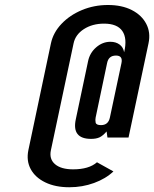

<svg xmlns="http://www.w3.org/2000/svg" viewBox="-20 -762 633 788"><path d="M264.5 6.5Q318 6.5 366 -11Q414 -28.5 445.5 -58.5L378 -96Q345 -67 280 -67Q230.5 -67 205.8 -88.2Q181 -109.5 189 -146L282 -584Q289.5 -620 324.2 -642.5Q359 -665 407 -665Q461 -665 482 -634.8Q503 -604.5 489.5 -547.5Q486 -568 470.8 -579.2Q455.5 -590.5 433 -590.5Q401 -590.5 374.8 -567.8Q348.5 -545 341.5 -511L291 -272Q274 -192 354 -192Q374.5 -192 388.2 -198.2Q402 -204.5 417.5 -222.5L421 -197.5H507.5L589.5 -584Q599 -628.5 580.2 -664.2Q561.5 -700 520.8 -720.8Q480 -741.5 423 -741.5Q366.5 -741.5 316.5 -720.8Q266.5 -700 232.5 -664.2Q198.5 -628.5 189 -584L96.5 -146Q87.5 -102.5 106 -68Q124.5 -33.5 165.8 -13.5Q207 6.5 264.5 6.5ZM394.5 -248.5Q374.5 -248.5 372.5 -259.2Q370.5 -270 372.5 -279.5L419.5 -503Q425.5 -534 456 -534Q485 -534 478.5 -503L431 -279.5Q424.5 -248.5 394.5 -248.5Z"/></svg>

Font: League Gothic SemiExpanded Italic
Style: Regular
Weight: 400
Width: 6
Designer: The League of Moveable Type
Version: Version 1.600; ttfautohint (v1.8.3)